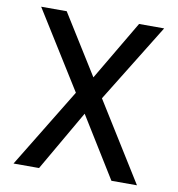

<svg xmlns="http://www.w3.org/2000/svg" viewBox="-79 -772 783 844"><g transform="rotate(10 312.5 -350.0)"><path d="M37 0 253 -354 37 -700H151L317 -434L474 -700H586L370 -350L588 0H474L307 -270L151 0Z"/></g></svg>

Font: DM Sans 11pt Medium
Style: Regular
Weight: 500
Version: Version 4.004;gftools[0.9.30]